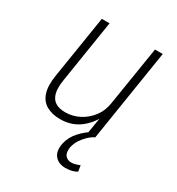

<svg xmlns="http://www.w3.org/2000/svg" viewBox="-164 -590 811 882"><g transform="rotate(30 241.5 -148.5)"><path d="M182 8Q139 8 109 -9Q79 -26 67.5 -62Q56 -98 65 -154L118 -487H159L107 -158Q99 -111 106.5 -83.5Q114 -56 134 -43.5Q154 -31 186 -31Q226 -31 261 -49.5Q296 -68 320 -100Q344 -132 350 -175L400 -487H441L364 0H324L340 -96H345Q319 -48 278 -20Q237 8 182 8ZM315 190Q278 190 258.5 166.5Q239 143 248 99Q256 63 282.5 33Q309 3 350 -22L363 0Q348 7 332 22Q316 37 304 55.5Q292 74 287 96Q282 126 293.5 140.5Q305 155 326 155Q336 155 347 152Q358 149 370 144L375 175Q365 182 349.5 186Q334 190 315 190Z"/></g></svg>

Font: Nunito Sans 10pt Condensed ExtraLight
Style: Italic
Weight: 250
Width: 3
Italic angle: -9°
Designer: Vernon Adams
Foundry: Vernon Adams
Version: Version 3.101;gftools[0.9.27]